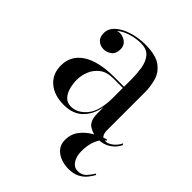

<svg xmlns="http://www.w3.org/2000/svg" viewBox="-190 -585 913 913"><g transform="rotate(45 266.5 -129.0)"><path d="M533 136.5Q525.5 150.5 512.2 167.8Q499 185 476.2 197.2Q453.5 209.5 418 209.5Q392.5 209.5 367.8 200.5Q343 191.5 326.5 172.5Q310 153.5 310 123.5Q310 83.5 332 55.2Q354 27 386.2 8.8Q418.5 -9.5 449 -19.5L453 -14Q430 -1 416.5 30.8Q403 62.5 403 106.5Q403 140 417.8 162.8Q432.5 185.5 458 185.5Q484 185.5 499.2 169.8Q514.5 154 527.5 132.5ZM266 -254H330V-304.5Q330 -340.5 324.5 -375.8Q319 -411 300 -434.2Q281 -457.5 241 -457.5Q208 -457.5 174.2 -447.2Q140.5 -437 118.5 -418Q127 -421 135.5 -421Q157 -421 174.8 -407.2Q192.5 -393.5 192.5 -368Q192.5 -338 174.2 -324.5Q156 -311 135.5 -311Q112.5 -311 96.8 -325Q81 -339 81 -366Q81 -397 106.8 -420Q132.5 -443 173.5 -455.5Q214.5 -468 260 -468Q329 -468 363 -444Q397 -420 408 -382.5Q419 -345 419 -304.5V-50.5Q419 -33 425.5 -20.5Q432 -8 452.5 -8Q468.5 -8 487.5 -22.8Q506.5 -37.5 517.5 -61L522 -53Q509 -25.5 482.2 -7.8Q455.5 10 420 10Q385 10 357.5 -7.2Q330 -24.5 330 -76V-117Q319 -58.5 284 -24.2Q249 10 188.5 10Q123.5 10 84.8 -23.2Q46 -56.5 46 -113.5Q46 -180.5 102.8 -217.2Q159.5 -254 266 -254ZM218 -8.5Q261.5 -8.5 295.8 -49.8Q330 -91 330 -181.5V-246H266Q222 -246 196 -225.5Q170 -205 158.8 -175.8Q147.5 -146.5 147.5 -119Q147.5 -94 154 -68.5Q160.5 -43 176 -25.8Q191.5 -8.5 218 -8.5Z"/></g></svg>

Font: Bodoni* 24pt
Style: Regular
Weight: 400
Version: Version 2.3